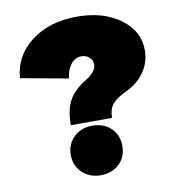

<svg xmlns="http://www.w3.org/2000/svg" viewBox="-84 -821 840 916"><g transform="rotate(-10 335.5 -362.5)"><path d="M206 -100Q206 -152 241.5 -186Q277 -220 331 -220Q386 -220 421 -186.5Q456 -153 456 -100Q456 -47 421 -13.5Q386 20 331 20Q277 20 241.5 -14Q206 -48 206 -100ZM431 -240H231Q231 -311 253.5 -355Q276 -399 330 -434Q391 -470 391 -505Q391 -527 375.5 -541Q360 -555 337 -555Q307 -555 286.5 -529Q266 -503 261 -461L31 -503Q39 -610 127 -677.5Q215 -745 349 -745Q476 -745 558.5 -685Q641 -625 641 -531Q641 -473 608 -426Q575 -379 521 -354Q475 -333 453 -309Q431 -285 431 -240Z"/></g></svg>

Font: Metropolitano Black
Style: Regular
Weight: 900
Designer: Fonts by Alex Slobzheninov & Chris M. Simpson / Changes by Cristiano Sobral
Foundry: Fonts by Alex Slobzheninov & Chris M. Simpson / Changes by Cristiano Sobral
Version: Version 1.00;August 30, 2020;FontCreator 13.0.0.2681 64-bit